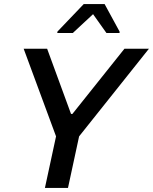

<svg xmlns="http://www.w3.org/2000/svg" viewBox="-20 -929 756 949"><path d="M202 0 257 -255 97 -688H213L331 -366H338L595 -688H716L371 -255L316 0ZM263 -766 264 -773 394 -909H497L571 -773V-766H506L440 -859L340 -766Z"/></svg>

Font: Saira Medium
Style: Italic
Weight: 500
Italic angle: -12°
Designer: Hector Gatti with collaboration of the Omnibus-Type team
Foundry: Omnibus-Type
Version: Version 1.100; ttfautohint (v1.8.3)